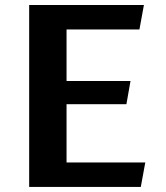

<svg xmlns="http://www.w3.org/2000/svg" viewBox="-20 -735 653 755"><path d="M94.7 0V-715.3H545.9L528.3 -619.1H241.7V-416.5H493.2L477.1 -325.2H241.7V-96.2H551.3L533.7 0Z"/></svg>

Font: Proza Libre
Style: SemiBold
Weight: 600
Designer: Jasper de Waard
Foundry: Jasper de Waard
Version: Version 1.000; ttfautohint (v1.4.1.8-43bc) -l 8 -r 50 -G 200